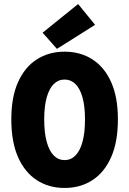

<svg xmlns="http://www.w3.org/2000/svg" viewBox="-20 -919 640 951"><path d="M300 12Q222 12 162.5 -26.5Q103 -65 69.5 -140.5Q36 -216 36 -328Q36 -438 69.5 -512.5Q103 -587 162.5 -625Q222 -663 300 -663Q378 -663 437.5 -625Q497 -587 530.5 -512.5Q564 -438 564 -328Q564 -216 530.5 -140.5Q497 -65 437.5 -26.5Q378 12 300 12ZM300 -126Q331 -126 353.5 -148.5Q376 -171 388.5 -216Q401 -261 401 -328Q401 -393 388.5 -437Q376 -481 353.5 -503Q331 -525 300 -525Q269 -525 246.5 -503Q224 -481 211.5 -437Q199 -393 199 -328Q199 -261 211.5 -216Q224 -171 246.5 -148.5Q269 -126 300 -126ZM262 -677 191 -757 367 -899 451 -796Z"/></svg>

Font: Source Code Pro ExtraLight ExtraBold
Style: Regular
Weight: 800
Monospace: yes
Version: Version 1.018;hotconv 1.0.116;makeotfexe 2.5.65601